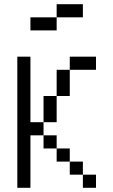

<svg xmlns="http://www.w3.org/2000/svg" viewBox="-20 -895 540 915"><path d="M437.5 0V-62.5H375V0ZM437.5 -562.5V-625H312.5V-562.5H250Q250 -562.5 250 -437.5H187.5Q187.5 -437.5 187.5 -312.5H125V-625H62.5Q62.5 -625 62.5 0H125Q125 0 125 -250H187.5V-187.5H250V-125H312.5V-62.5H375V-125H312.5V-187.5H250V-250H187.5V-312.5H250Q250 -312.5 250 -437.5H312.5Q312.5 -437.5 312.5 -562.5ZM375 -812.5V-875H250V-812.5H125V-750H250V-812.5Z"/></svg>

Font: CalcUnifontExMono
Style: Regular
Weight: 500
Version: Version 15.0.06